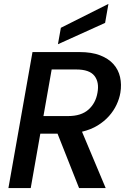

<svg xmlns="http://www.w3.org/2000/svg" viewBox="-20 -961 672 981"><path d="M478 -487Q488 -541 462.5 -573.5Q437 -606 370 -606H244L202 -368H328Q395 -368 432 -401Q469 -434 478 -487ZM386 -695Q448 -695 491 -678.5Q534 -662 559.5 -633.5Q585 -605 593.5 -567Q602 -529 595 -487Q590 -457 575.5 -426Q561 -395 537 -368Q513 -341 479 -320Q445 -299 399 -288L520 0H384L274 -278H186L137 0H23L146 -695ZM534 -941 517 -844 276 -735 291 -819Z"/></svg>

Font: SVN-Poppins Medium
Style: Italic
Weight: 500
Italic angle: -10°
Designer: Ninad Kale (Devanagari), Jonny Pinhorn (Latin)
Foundry: Indian Type Foundry
Version: Version 3.002 2017; ttfautohint (v1.8.3)